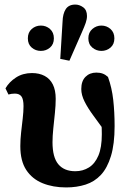

<svg xmlns="http://www.w3.org/2000/svg" viewBox="-20 -806 564 841"><path d="M270 15Q212 15 166.5 -3.5Q121 -22 95 -61.5Q69 -101 69 -166Q69 -195 72.5 -226Q76 -257 79.5 -287Q83 -317 83 -341Q83 -371 74 -383.5Q65 -396 45 -396Q38 -396 30.5 -395Q23 -394 17 -392L4 -419Q20 -447 50 -466.5Q80 -486 120 -486Q152 -486 175.5 -473.5Q199 -461 211.5 -436Q224 -411 224 -373Q224 -345 220.5 -311Q217 -277 213.5 -243.5Q210 -210 210 -183Q210 -117 235.5 -86.5Q261 -56 310 -56Q343 -56 369.5 -72.5Q396 -89 411 -124.5Q426 -160 426 -218Q426 -242 424.5 -264Q423 -286 421 -311L447 -305L442 -227Q414 -266 389.5 -299Q365 -332 350.5 -361Q336 -390 336 -416Q336 -451 354.5 -469.5Q373 -488 402 -488Q418 -488 430 -483.5Q442 -479 453 -469Q470 -422 476 -368.5Q482 -315 482 -254Q482 -175 466 -122.5Q450 -70 422 -40Q394 -10 355 2.5Q316 15 270 15ZM159 -583Q136 -583 119 -597.5Q102 -612 102 -638Q102 -664 119 -679Q136 -694 159 -694Q182 -694 199 -679Q216 -664 216 -638Q216 -612 199 -597.5Q182 -583 159 -583ZM284 -540 244 -548 254 -711Q255 -746 268 -766Q281 -786 310 -786Q328 -786 344.5 -774Q361 -762 361 -736Q361 -722 355.5 -706Q350 -690 338 -663ZM424 -583Q402 -583 384.5 -597.5Q367 -612 367 -638Q367 -664 384.5 -679Q402 -694 424 -694Q447 -694 464 -679Q481 -664 481 -638Q481 -612 464 -597.5Q447 -583 424 -583Z"/></svg>

Font: Source Serif 4 36pt
Style: Bold
Weight: 700
Designer: Frank Grießhammer
Foundry: Adobe Systems Incorporated
Version: Version 4.004;hotconv 1.0.116;makeotfexe 2.5.65601